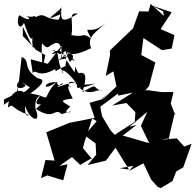

<svg xmlns="http://www.w3.org/2000/svg" viewBox="-55 -907 1002 984"><path d="M62 -723 130 -651 177 -625 161 -539C167 -634 140 -690 185 -719C237 -753 208 -701 212 -756C202 -728 228 -788 164 -767C159 -728 203 -771 125 -741C146 -705 177 -651 196 -668C242 -701 252 -691 267 -637C291 -647 270 -660 303 -590C335 -614 321 -663 245 -599C309 -618 279 -594 281 -569C214 -538 236 -537 227 -553C139 -501 126 -560 113 -531L102 -603L190 -580L260 -672C263 -595 245 -647 206 -650C262 -652 224 -609 272 -527C245 -552 275 -565 335 -482C315 -456 379 -513 358 -456C369 -467 351 -448 434 -479C342 -464 372 -483 372 -484C329 -488 307 -484 238 -460C300 -517 246 -435 237 -486C166 -492 155 -430 235 -487C175 -427 207 -418 127 -346C118 -422 165 -419 144 -407C103 -354 179 -368 198 -406C143 -409 186 -413 101 -428C182 -486 170 -501 138 -506C54 -561 106 -594 56 -615L40 -471L29 -428L-35 -397V-370C22 -415 35 -384 41 -491C2 -433 103 -460 66 -478C33 -512 128 -418 128 -472C106 -484 70 -415 59 -440C3 -453 -17 -375 -13 -355C14 -383 -1 -349 93 -318C86 -311 72 -312 73 -366C99 -286 161 -271 126 -351C226 -283 224 -361 260 -322C379 -361 234 -296 305 -361C274 -383 234 -393 318 -402C272 -483 310 -471 309 -458C269 -495 337 -493 339 -477C335 -424 386 -492 354 -455C414 -409 444 -459 471 -440C410 -455 458 -488 368 -435C393 -520 384 -540 348 -532C322 -568 335 -585 327 -536C290 -594 261 -619 301 -641C282 -578 257 -645 276 -640C234 -688 285 -639 209 -630C273 -683 264 -600 260 -606C250 -668 314 -583 277 -622C345 -587 345 -577 279 -647C299 -629 319 -615 412 -660C387 -720 440 -743 485 -787C400 -715 369 -797 412 -710C362 -744 387 -713 311 -727C324 -795 290 -846 344 -837C249 -778 257 -811 260 -875C268 -857 133 -781 255 -834C243 -873 265 -844 246 -806C170 -808 178 -846 130 -820C101 -834 138 -809 63 -829C106 -823 111 -786 44 -829C26 -802 42 -739 68 -790C79 -760 104 -682 112 -719C132 -754 100 -742 114 -662L62 -770ZM700 -334 667 -262 710 -173 572 -213 534 -181 645 -267 608 -257ZM803 -197 809 -194 841 -330 844 -314 820 -377 834 -435H774L708 -444L646 -445L520 -366L593 -379L639 -332L635 -273L641 -286L533 -216L511 -240L466 -315L378 -214L435 -172L438 -114L394 -61L488 -84L537 -150L606 -38L558 -45L628 -57L607 -31L697 -79L701 -180L640 -98L666 -100L719 12L753 51L769 57L829 21L848 -28L884 -49L927 -170L889 -156L851 -198L774 -191ZM786 -825 717 -887 706 -848 658 -849 627 -762 508 -648 509 -626 487 -518 526 -541 542 -464 470 -397 491 -426 467 -398 404 -380 430 -303 294 -276 295 -275 182 -229 225 -84 178 -87 155 6 187 -8 269 17 291 -65 250 -57 314 -102 356 -62 411 -94 420 -88 370 -148 379 -183 418 -300 477 -263 459 -360 565 -439 544 -470 551 -417 692 -446 709 -466 741 -587 669 -625 680 -712 775 -650 825 -658 839 -727 768 -758 825 -844 719 -880 780 -850Z"/></svg>

Font: Hussar Lance
Style: ExBd
Weight: 700
Foundry: Cannot Into Space Fonts, PlusOne Fonts
Version: Version 2.270